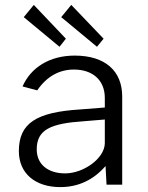

<svg xmlns="http://www.w3.org/2000/svg" viewBox="-20 -754 605 784"><path d="M118 -734 77 -684 223 -563 249 -596ZM271 -734 230 -684 376 -563 403 -596ZM226 10C301 10 362 -20 411 -76L415 0H479V-360C479 -463 411 -527 285 -527C182 -527 106 -478 72 -401L132 -385C171 -442 222 -470 282 -470C359 -470 408 -426 408 -354V-315L306 -307C130 -296 57 -252 57 -137C57 -45 125 10 226 10ZM246 -46C177 -46 130 -82 130 -144C130 -225 187 -250 323 -259L408 -266V-169C407 -107 321 -46 246 -46Z"/></svg>

Font: United Sans Light
Style: Regular
Weight: 300
Designer: Pablo Impallari, Rodrigo Fuenzalida (Modified by Dan O. Williams)
Version: Version 1.000;PS 001.000;hotconv 1.0.88;makeotf.lib2.5.64775